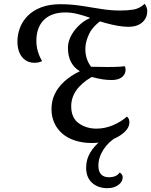

<svg xmlns="http://www.w3.org/2000/svg" viewBox="-20 -725 789 1003"><path d="M460 22Q411 22 371.5 9Q332 -4 305 -27.5Q278 -51 263.5 -83.5Q249 -116 249 -155Q249 -197 265.5 -232.5Q282 -268 315 -298.5Q348 -329 397 -353Q366 -371 350 -403Q334 -435 335 -479Q336 -512 354.5 -544Q373 -576 402.5 -601Q432 -626 464 -635L521 -627Q466 -590 446.5 -549.5Q427 -509 426 -475Q425 -446 432.5 -421.5Q440 -397 456 -376Q462 -376 477 -376Q492 -376 509.5 -375.5Q527 -375 539 -375Q552 -375 580 -375.5Q608 -376 632 -379Q634 -375 635 -370.5Q636 -366 636 -360Q636 -338 617.5 -322.5Q599 -307 564 -307Q539 -307 516 -310.5Q493 -314 459 -323Q405 -291 378.5 -253Q352 -215 352 -170Q352 -109 391.5 -81Q431 -53 484 -53Q528 -53 570.5 -71Q613 -89 643 -116Q650 -111 653 -103Q656 -95 656 -86Q656 -65 640.5 -46Q625 -27 598 -11.5Q571 4 535.5 13Q500 22 460 22ZM160 -397Q133 -397 113 -410.5Q93 -424 82 -449Q71 -474 71 -508Q71 -544 84 -579Q97 -614 124.5 -642Q152 -670 194.5 -686.5Q237 -703 295 -703Q349 -703 402 -695Q455 -687 506.5 -678.5Q558 -670 607 -670Q646 -670 677 -675Q708 -680 736 -705Q742 -697 746 -686Q750 -675 749 -664Q749 -645 739 -627Q729 -609 707 -597Q685 -585 649 -585Q626 -585 596.5 -590Q567 -595 530.5 -605Q494 -615 449 -630L448 -633Q417 -644 385 -652Q353 -660 322 -660Q249 -660 209.5 -621Q170 -582 170 -511Q170 -483 178 -456Q186 -429 200 -406Q192 -402 183 -399.5Q174 -397 160 -397ZM541 258Q492 258 461 230Q430 202 430 151Q430 108 451 73Q472 38 503 13.5Q534 -11 563 -22L594 -19V-12Q548 14 521 55.5Q494 97 494 140Q494 201 550 201Q567 201 582 195Q597 189 605 176Q612 180 616.5 186.5Q621 193 621 201Q621 225 598 241.5Q575 258 541 258Z"/></svg>

Font: Sansita Swashed Light Light
Style: Regular
Weight: 300
Version: Version 1.003